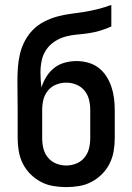

<svg xmlns="http://www.w3.org/2000/svg" viewBox="-20 -755 540 783"><path d="M250 8Q223 8 196.5 3.5Q170 -1 146.5 -13.5Q123 -26 104 -45Q85 -64 73 -88Q61 -112 56.5 -138.5Q52 -165 52 -192V-306Q52 -336 51.5 -365Q51 -394 51 -424Q51 -452 53 -480Q55 -508 61.5 -535.5Q68 -563 81.5 -588.5Q95 -614 115 -634Q135 -654 160.5 -667Q186 -680 213 -687.5Q240 -695 268 -698.5Q296 -702 324 -706.5Q352 -711 379.5 -718Q407 -725 434 -735V-647Q412 -637 388.5 -630Q365 -623 341.5 -619.5Q318 -616 293.5 -614Q269 -612 246 -605.5Q223 -599 202.5 -585.5Q182 -572 168.5 -552Q155 -532 150 -508Q145 -484 145 -460Q145 -444 146 -428.5Q147 -413 149 -398Q156 -421 169 -442Q182 -463 201 -478Q220 -493 244 -499.5Q268 -506 292 -506Q316 -506 339.5 -499.5Q363 -493 382 -478.5Q401 -464 414 -443.5Q427 -423 434.5 -400.5Q442 -378 445 -354Q448 -330 448 -306V-192Q448 -165 443.5 -138.5Q439 -112 427 -88Q415 -64 396 -45Q377 -26 353.5 -13.5Q330 -1 303.5 3.5Q277 8 250 8ZM250 -80Q271 -80 291 -88Q311 -96 324.5 -112.5Q338 -129 343 -149.5Q348 -170 348 -192V-306Q348 -328 343 -348.5Q338 -369 324.5 -385.5Q311 -402 291 -410Q271 -418 250 -418Q229 -418 209 -410Q189 -402 175.5 -385.5Q162 -369 157 -348.5Q152 -328 152 -306V-192Q152 -170 157 -149.5Q162 -129 175.5 -112.5Q189 -96 209 -88Q229 -80 250 -80Z"/></svg>

Font: Iosevka Term Curly Semibold
Style: Regular
Weight: 600
Designer: Belleve Invis
Foundry: Belleve Invis
Version: Version 32.3.0